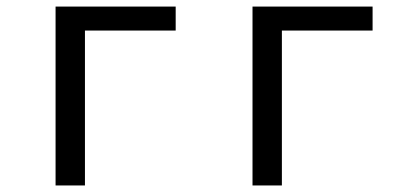

<svg xmlns="http://www.w3.org/2000/svg" viewBox="-20 -567 1244 587"><path d="M149.9 -546.9H517.1V-473.6H239.7V0H149.9Z M752 -546.9H1119.1V-473.6H841.8V0H752Z"/></svg>

Font: Hack
Style: Regular
Weight: 400
Monospace: yes
Designer: Christopher Simpkins
Foundry: Christopher Simpkins
Version: Version 2.019; ttfautohint (v1.4.1) -l 4 -r 80 -G 350 -x 0 -